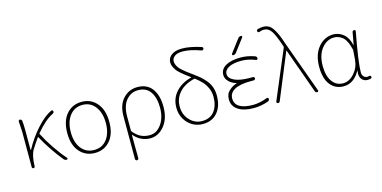

<svg xmlns="http://www.w3.org/2000/svg" viewBox="-90 -1307 3988 2007"><g transform="rotate(-15 1904.0 -303.5)"><path d="M488.3 -13.7Q491.2 -10.7 491.2 -6.8Q491.2 -5.9 490.2 -3.9Q488.3 2 482.4 3.9Q478.5 3.9 475.6 3.9Q460.9 3.9 451.2 -6.8Q402.3 -64.5 347.2 -146Q292 -227.5 253.9 -299.8Q252.9 -301.8 251.5 -301.8Q250 -301.8 249 -300.8Q211.9 -251 173.8 -188.5Q141.6 -135.7 137.7 -24.4V-16.6Q137.7 -9.8 132.8 -4.9Q127.9 0 121.1 0Q114.3 0 109.9 -4.9Q105.5 -9.8 105.5 -16.6V-396.5L98.6 -511.7Q98.6 -517.6 102.5 -521.5Q107.4 -527.3 114.3 -527.3Q122.1 -527.3 127.9 -522Q133.8 -516.6 135.7 -508.8Q140.6 -469.7 140.6 -409.2V-193.4Q140.6 -191.4 142.6 -191.4Q144.5 -191.4 145.5 -192.4Q209 -309.6 294.9 -404.3Q380.9 -499 456.1 -533.2Q459 -534.2 461.9 -534.2Q464.8 -534.2 468.8 -532.2Q475.6 -528.3 475.6 -518.6Q475.6 -503.9 460.9 -497.1Q374 -455.1 275.4 -335.9Q273.4 -332 275.4 -328.1Q314.5 -251 371.6 -166Q428.7 -81.1 488.3 -13.7Z M785.2 12.7Q683.6 12.7 620.1 -60.1Q556.6 -132.8 556.6 -261.7Q556.6 -392.6 620.1 -466.3Q683.6 -540 785.2 -540Q885.7 -540 948.7 -466.3Q1011.7 -392.6 1011.7 -261.7Q1011.7 -132.8 948.7 -60.1Q885.7 12.7 785.2 12.7ZM785.2 -19.5Q872.1 -19.5 922.9 -85.4Q973.6 -151.4 973.6 -261.7Q973.6 -372.1 922.4 -439.5Q871.1 -506.8 785.2 -506.8Q698.2 -506.8 646.5 -439.5Q594.7 -372.1 594.7 -261.7Q594.7 -151.4 646 -85.4Q697.3 -19.5 785.2 -19.5Z M1169.9 181.6V-281.2Q1169.9 -402.3 1232.9 -470.2Q1295.9 -538.1 1387.7 -538.1Q1491.2 -538.1 1545.4 -466.3Q1599.6 -394.5 1599.6 -269.5Q1599.6 -140.6 1535.2 -63Q1470.7 14.6 1383.8 14.6Q1280.3 14.6 1207 -70.3Q1206.1 -70.3 1205.1 -70.3Q1204.1 -70.3 1204.1 -69.3Q1206.1 34.2 1206.1 181.6Q1206.1 189.5 1200.7 194.8Q1195.3 200.2 1188 200.2Q1180.7 200.2 1175.3 194.8Q1169.9 189.5 1169.9 181.6ZM1385.7 -18.6Q1460 -18.6 1511.2 -89.4Q1562.5 -160.2 1562.5 -269.5Q1562.5 -376 1519 -440.4Q1475.6 -504.9 1385.7 -504.9Q1309.6 -504.9 1257.8 -444.3Q1206.1 -383.8 1206.1 -266.6V-115.2Q1206.1 -111.3 1209 -107.4Q1252 -55.7 1294.4 -37.1Q1336.9 -18.6 1385.7 -18.6Z M1951.2 -19.5Q2041 -19.5 2086.4 -79.6Q2131.8 -139.6 2131.8 -235.4Q2131.8 -286.1 2111.3 -330.6Q2090.8 -375 2063.5 -404.3Q2036.1 -433.6 1994.1 -465.8Q1990.2 -468.8 1986.3 -467.8Q1880.9 -443.4 1822.3 -379.4Q1763.7 -315.4 1763.7 -226.6Q1763.7 -136.7 1819.8 -78.1Q1876 -19.5 1951.2 -19.5ZM2147.5 -768.6Q2155.3 -766.6 2158.7 -759.8Q2162.1 -752.9 2159.7 -745.6Q2157.2 -738.3 2149.9 -734.9Q2142.6 -731.4 2135.7 -734.4Q2021.5 -775.4 1942.4 -775.4Q1883.8 -775.4 1854.5 -753.4Q1825.2 -731.4 1825.2 -699.2Q1825.2 -679.7 1833.5 -660.6Q1841.8 -641.6 1852.1 -627.9Q1862.3 -614.3 1884.3 -594.7Q1906.2 -575.2 1921.4 -563.5Q1936.5 -551.8 1967.8 -529.3Q1982.4 -518.6 1990.2 -512.7Q2030.3 -483.4 2056.6 -460.9Q2083 -438.5 2111.8 -403.8Q2140.6 -369.1 2154.8 -327.6Q2168.9 -286.1 2168.9 -238.3Q2168.9 -124 2111.3 -55.7Q2053.7 12.7 1951.2 12.7Q1895.5 12.7 1844.7 -14.6Q1793.9 -42 1760.3 -97.2Q1726.6 -152.3 1726.6 -223.6Q1726.6 -324.2 1790 -393.6Q1853.5 -462.9 1958 -489.3Q1959 -489.3 1959.5 -490.7Q1960 -492.2 1959 -492.2Q1921.9 -519.5 1905.3 -532.2Q1888.7 -544.9 1860.8 -568.8Q1833 -592.8 1820.8 -609.9Q1808.6 -627 1797.9 -650.4Q1787.1 -673.8 1787.1 -697.3Q1787.1 -744.1 1826.7 -775.4Q1866.2 -806.6 1944.3 -806.6Q2028.3 -806.6 2147.5 -768.6Z M2477.5 -618.2Q2464.8 -600.6 2443.4 -600.6Q2436.5 -600.6 2433.6 -606.4Q2430.7 -612.3 2434.6 -618.2L2539.1 -756.8Q2551.8 -774.4 2573.2 -774.4Q2580.1 -774.4 2583 -768.6Q2585.9 -762.7 2582 -756.8ZM2509.8 -44.9Q2582 -44.9 2666 -77.1Q2672.9 -79.1 2678.7 -75.2Q2684.6 -71.3 2684.6 -64.5Q2684.6 -44.9 2666 -38.1Q2588.9 -10.7 2509.8 -10.7Q2401.4 -10.7 2340.3 -51.8Q2279.3 -92.8 2279.3 -165Q2279.3 -195.3 2289.6 -221.2Q2299.8 -247.1 2337.9 -275.4Q2364.3 -295.9 2402.3 -307.6Q2403.3 -307.6 2403.3 -308.6Q2403.3 -309.6 2402.3 -309.6Q2353.5 -324.2 2325.2 -351.6Q2289.1 -385.7 2289.1 -426.8Q2289.1 -489.3 2348.1 -523.4Q2407.2 -557.6 2509.8 -557.6Q2584 -557.6 2661.1 -530.3Q2679.7 -523.4 2679.7 -503.9Q2679.7 -496.1 2673.8 -492.2Q2668 -488.3 2661.1 -491.2Q2581.1 -522.5 2509.8 -522.5Q2420.9 -522.5 2372.6 -496.6Q2324.2 -470.7 2324.2 -426.8Q2324.2 -381.8 2383.8 -354Q2443.4 -326.2 2548.8 -326.2H2583Q2589.8 -326.2 2595.2 -320.8Q2600.6 -315.4 2600.6 -308.6Q2600.6 -301.8 2595.2 -296.4Q2589.8 -291 2583 -291H2548.8Q2432.6 -291 2374 -258.3Q2315.4 -225.6 2315.4 -165Q2315.4 -106.4 2364.7 -75.7Q2414.1 -44.9 2509.8 -44.9Z M2788.1 -9.8Q2783.2 3.9 2769.5 3.9Q2766.6 3.9 2763.7 3.9Q2756.8 2 2753.4 -4.4Q2750 -10.7 2752.9 -16.6L2974.6 -542Q2976.6 -545.9 2975.6 -549.8L2967.8 -574.2Q2931.6 -682.6 2900.9 -729Q2870.1 -775.4 2818.4 -775.4Q2794.9 -775.4 2773.4 -765.6Q2766.6 -762.7 2759.8 -764.6Q2752.9 -766.6 2751 -773.4Q2749 -777.3 2749 -780.3Q2749 -784.2 2750 -787.1Q2752.9 -794.9 2759.8 -796.9Q2789.1 -806.6 2821.3 -806.6Q2854.5 -806.6 2880.4 -792.5Q2906.2 -778.3 2927.7 -745.1Q2949.2 -711.9 2965.3 -673.8Q2981.4 -635.7 3002 -574.2L3204.1 -16.6Q3205.1 -14.6 3205.1 -12.7Q3205.1 -8.8 3203.1 -5.9Q3199.2 0 3192.4 0Q3174.8 0 3168.9 -16.6L2995.1 -500Q2994.1 -502 2992.2 -502Q2990.2 -502 2990.2 -500Z M3475.6 12.7Q3386.7 12.7 3333 -54.7Q3279.3 -122.1 3279.3 -249Q3279.3 -382.8 3346.2 -461.4Q3413.1 -540 3508.8 -540Q3568.4 -540 3617.2 -500Q3666 -460 3684.6 -377Q3684.6 -376 3685.5 -376Q3686.5 -376 3686.5 -377L3710.9 -509.8Q3711.9 -517.6 3717.8 -522.5Q3723.6 -527.3 3731.4 -527.3Q3738.3 -527.3 3742.7 -522Q3747.1 -516.6 3745.1 -509.8Q3684.6 -190.4 3684.6 -79.1Q3684.6 -61.5 3691.9 -48.3Q3699.2 -35.2 3711.4 -27.3Q3723.6 -19.5 3737.3 -19.5Q3748 -19.5 3760.7 -23.4Q3766.6 -24.4 3772.5 -21.5Q3778.3 -18.6 3779.3 -12.7Q3780.3 -10.7 3780.3 -7.8Q3780.3 -3.9 3778.3 0Q3775.4 5.9 3769.5 7.8Q3752.9 12.7 3734.4 12.7Q3692.4 12.7 3669.9 -18.6Q3653.3 -41 3653.3 -75.2Q3653.3 -89.8 3656.2 -107.4Q3656.2 -109.4 3654.8 -109.4Q3653.3 -109.4 3653.3 -107.4Q3585.9 12.7 3475.6 12.7ZM3478.5 -19.5Q3544.9 -19.5 3599.1 -80.1Q3653.3 -140.6 3660.2 -221.7L3668 -323.2Q3668.9 -328.1 3668 -332Q3655.3 -386.7 3636.2 -423.8Q3617.2 -460.9 3593.8 -477.5Q3570.3 -494.1 3550.3 -500.5Q3530.3 -506.8 3507.8 -506.8Q3429.7 -506.8 3373.5 -437Q3317.4 -367.2 3317.4 -249Q3317.4 -143.6 3360.4 -81.5Q3403.3 -19.5 3478.5 -19.5Z"/></g></svg>

Font: Gen Jyuu Gothic ExtraLight
Style: Regular
Weight: 100
Designer: [Source Han Sans]
Ryoko NISHIZUKA  (kana & ideographs); Paul D. Hunt (Latin, Greek & Cyrillic); Wenlong ZHANG  (bopomofo
Version: Version 1.002.20150607